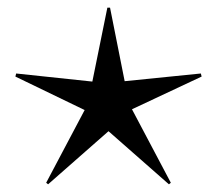

<svg xmlns="http://www.w3.org/2000/svg" viewBox="-20 -478 564 499"><path d="M419 1 424 -3 323 -194 504 -279 502 -287 304 -267 266 -458H259L220 -266L22 -287L20 -279L200 -192L100 -3L105 1L262 -137Z"/></svg>

Font: Noto Sans Arabic SemCond Thin
Style: Regular
Weight: 100
Width: 4
Designer: Monotype Design Team, Nadine Chahine, Nizar Qandah and Khaled Hosny
Foundry: Monotype Imaging Inc.
Version: Version 2.012